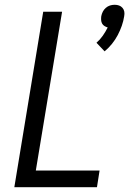

<svg xmlns="http://www.w3.org/2000/svg" viewBox="-20 -784 541 804"><path d="M418 -569 384 -605Q399 -618 410.5 -634.5Q422 -651 431 -669Q424 -671 417.5 -675Q411 -679 407.5 -685.5Q404 -692 403.5 -700Q403 -708 404 -716Q406 -726 410.5 -735Q415 -744 423 -751Q431 -758 440.5 -761Q450 -764 460 -764Q470 -764 478.5 -761Q487 -758 493 -751Q499 -744 500.5 -735Q502 -726 500 -716Q497 -696 490 -676Q483 -656 473 -637Q463 -618 449 -600.5Q435 -583 418 -569ZM40 0 161 -735H240L130 -70H397L386 0Z"/></svg>

Font: Iosevka Term Curly
Style: Italic
Weight: 400
Italic angle: -9°
Designer: Belleve Invis
Foundry: Belleve Invis
Version: Version 32.3.0